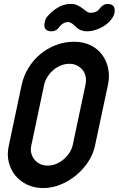

<svg xmlns="http://www.w3.org/2000/svg" viewBox="-20 -945 602 975"><path d="M338 -925Q360 -925 374 -918Q388 -911 399 -902.5Q410 -894 419.5 -887Q429 -880 442 -880Q454 -880 467 -885.5Q480 -891 489 -905Q506 -925 525 -925Q570 -925 561 -878Q559 -870 555.5 -862.5Q552 -855 545 -847H546Q523 -818 488 -802Q453 -786 423 -786Q385 -786 362 -812Q344 -830 329 -833Q314 -834 300 -825.5Q286 -817 276 -801Q261 -786 243 -786Q197 -786 207 -833Q209 -841 212 -848.5Q215 -856 223 -864Q244 -889 274.5 -907Q305 -925 338 -925ZM90 -514Q100 -560 124.5 -600Q149 -640 184 -669.5Q219 -699 263.5 -716Q308 -733 357 -733Q402 -733 438 -716Q474 -699 497 -669Q520 -639 529 -599Q538 -559 528 -513L463 -208Q454 -163 428 -123.5Q402 -84 366 -54.5Q330 -25 287 -7.5Q244 10 199 10Q155 10 118.5 -7Q82 -24 58 -53.5Q34 -83 24.5 -121.5Q15 -160 24 -202ZM139 -206Q134 -185 139 -166.5Q144 -148 155.5 -134Q167 -120 184 -112Q201 -104 222 -104Q243 -104 263.5 -112Q284 -120 301.5 -134.5Q319 -149 331.5 -167.5Q344 -186 349 -207L414 -514Q419 -536 415 -555.5Q411 -575 399.5 -589.5Q388 -604 371 -612.5Q354 -621 332 -621Q310 -621 289 -612.5Q268 -604 251 -589.5Q234 -575 221.5 -555.5Q209 -536 204 -514Z"/></svg>

Font: VDS
Style: Bold Italic
Weight: 700
Designer: artmaker
Foundry: artmaker
Version: Version 1.000 2009 initial release